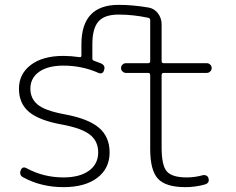

<svg xmlns="http://www.w3.org/2000/svg" viewBox="-20 -760 969 790"><path d="M238 -247Q142 -264 100 -299Q58 -334 58 -395Q58 -456 107 -493Q156 -530 241 -530Q271 -530 306 -525Q315 -523 315 -532V-578Q315 -740 468 -740Q527 -740 591 -729Q615 -725 630 -705Q645 -685 645 -660V-508Q645 -500 654 -500H831Q839 -500 845 -494Q851 -488 851 -480Q851 -472 845 -466Q839 -460 831 -460H654Q645 -460 645 -451V-153Q645 -78 667 -54Q689 -30 748 -30Q782 -30 814 -39Q822 -41 829 -37.5Q836 -34 838 -26Q843 -7 823 -1Q784 10 743 10Q662 10 630 -24.5Q598 -59 598 -147V-451Q598 -460 589 -460H498Q490 -460 484 -466Q478 -472 478 -480Q478 -488 484 -494Q490 -500 498 -500H589Q598 -500 598 -508V-677Q598 -685 589 -687Q528 -700 468 -700Q410 -700 385 -671.5Q360 -643 360 -578V-519Q360 -512 367 -510Q373 -508 396 -499Q415 -490 408 -471Q403 -453 385 -460Q318 -490 241 -490Q177 -490 141 -464.5Q105 -439 105 -395Q105 -355 134.5 -330Q164 -305 244 -290Q343 -272 387 -234.5Q431 -197 431 -133Q431 -67 380.5 -28.5Q330 10 241 10Q150 10 76 -30Q58 -39 65 -59Q72 -77 89 -68Q159 -30 241 -30Q308 -30 346 -57.5Q384 -85 384 -133Q384 -179 350.5 -205.5Q317 -232 238 -247Z"/></svg>

Font: Rounded Mplus 1c Light
Style: Regular
Weight: 300
Version: Version 1.059.20150529